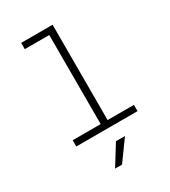

<svg xmlns="http://www.w3.org/2000/svg" viewBox="-230 -842 1059 1195"><g transform="rotate(-30 300.0 -245.0)"><path d="M95 0V-45H296V-685H120V-730H346V-45H535V0ZM235 240 325 95H390L285 240Z"/></g></svg>

Font: Tiny Thin
Style: Regular
Weight: 100
Monospace: yes
Designer: Philipp Nurullin, Konstantin Bulenkov
Foundry: JetBrains
Version: Version 2.251; ttfautohint (v1.8.4.7-5d5b)